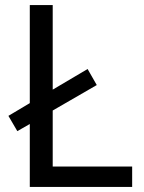

<svg xmlns="http://www.w3.org/2000/svg" viewBox="-20 -734 564 754"><path d="M97 0H499V-80H187V-300L360 -400L324 -463L187 -382V-714H97V-329L13 -279L48 -219L97 -247Z"/></svg>

Font: Noto Sans Inscriptional Parthian
Style: Regular
Weight: 400
Designer: Monotype Design Team
Foundry: Monotype Imaging Inc.
Version: Version 2.003